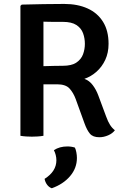

<svg xmlns="http://www.w3.org/2000/svg" viewBox="-20 -708 644 1001"><path d="M546 -479.5Q546 -433 528.8 -396Q511.5 -359 482.8 -333.8Q454 -308.5 420 -297Q445.5 -288 463.5 -264.2Q481.5 -240.5 492.5 -210.5L533 -101.5Q543 -73.5 553.8 -56.8Q564.5 -40 579 -29Q567 -12.5 544 -2.5Q521 7.5 498 7.5Q464.5 7.5 449 -10.8Q433.5 -29 420.5 -65L374.5 -192Q362.5 -224.5 342.5 -246.5Q322.5 -268.5 277.5 -268.5H157V-361Q178.5 -362 207.2 -363Q236 -364 263.2 -364.5Q290.5 -365 307.5 -365Q353.5 -365 378.5 -382Q403.5 -399 413 -425.2Q422.5 -451.5 422.5 -479.5Q422.5 -508.5 413 -534.8Q403.5 -561 378.5 -577.5Q353.5 -594 307.5 -594Q294 -594 276.8 -594Q259.5 -594 241 -594.2Q222.5 -594.5 206.5 -595V0Q192 2.5 176 3.5Q160 4.5 146 4.5Q133.5 4.5 117 3.5Q100.5 2.5 86.5 0V-677.5L93.5 -684Q152 -685.5 207.2 -686.5Q262.5 -687.5 315 -687.5Q384.5 -687.5 436.5 -664Q488.5 -640.5 517.2 -594.2Q546 -548 546 -479.5ZM370.5 61.5Q375 70.5 378 85.8Q381 101 381 115.5Q381 168.5 345.5 210.2Q310 252 250 273.5Q235.5 268.5 225.5 255Q215.5 241.5 212.5 224.5Q274 185.5 274 127.5Q274 114 270.5 100.2Q267 86.5 261 75Q290 55.5 331.5 55.5Q353 55.5 370.5 61.5Z"/></svg>

Font: Signika Medium
Style: Regular
Weight: 500
Designer: Anna Giedry
Foundry: Anna Giedry
Version: Version 2.000